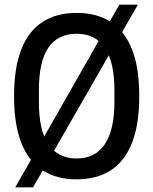

<svg xmlns="http://www.w3.org/2000/svg" viewBox="-20 -753 654 819"><path d="M307 12Q221 12 161.5 -26.5Q102 -65 71 -143.5Q40 -222 40 -343Q40 -464 71 -542.5Q102 -621 161.5 -659.5Q221 -698 307 -698Q393 -698 452.5 -659.5Q512 -621 543 -542.5Q574 -464 574 -343Q574 -222 543 -143.5Q512 -65 452.5 -26.5Q393 12 307 12ZM307 -77Q346 -77 376 -92Q406 -107 426.5 -137Q447 -167 457.5 -212Q468 -257 468 -318V-369Q468 -430 457.5 -475Q447 -520 426.5 -550Q406 -580 376 -594.5Q346 -609 307 -609Q268 -609 237.5 -594.5Q207 -580 186.5 -550Q166 -520 156 -475Q146 -430 146 -369V-318Q146 -257 156 -212Q166 -167 186.5 -137Q207 -107 237.5 -92Q268 -77 307 -77ZM45 46 489 -733H568L121 46Z"/></svg>

Font: Archivo Condensed Medium
Style: Regular
Weight: 500
Width: 3
Designer: Hector Gatti
Foundry: Omnibus-Type
Version: Version 2.001